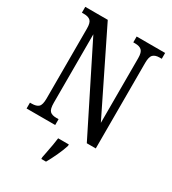

<svg xmlns="http://www.w3.org/2000/svg" viewBox="-220 -831 1049 1168"><g transform="rotate(30 304.0 -246.5)"><path d="M28 -41H40Q73 -41 88 -55Q103 -69 103 -113V-605Q103 -646 88 -659.5Q73 -673 43 -673H28V-714H186L463 -150V-605Q463 -645 448 -659Q433 -673 403 -673H389V-714H589V-673H574Q544 -673 529 -658.5Q514 -644 514 -601V0H451L154 -594V-113Q154 -69 168 -55Q182 -41 213 -41H229V0H28ZM259 208 264 183Q281 99 285 61H360V71Q351 101 331 144.5Q311 188 292 221H259Z"/></g></svg>

Font: Noto Serif Cond
Style: Regular
Weight: 400
Width: 3
Designer: Monotype Design Team
Foundry: Monotype Imaging Inc.
Version: Version 1.001